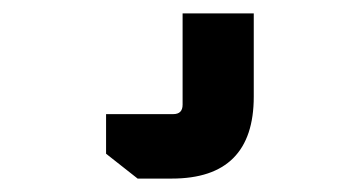

<svg xmlns="http://www.w3.org/2000/svg" viewBox="-20 -80 540 286"><path d="M138 90H238Q252 90 252 76V-60H358V64Q358 186 236 186H185L138 149Z"/></svg>

Font: Oxanium
Style: Bold
Weight: 700
Designer: Severin Meyer
Version: Version 2.000